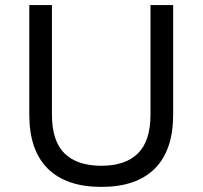

<svg xmlns="http://www.w3.org/2000/svg" viewBox="-20 -725 796 754"><path d="M378 9Q240 9 167.5 -63Q95 -135 95 -275V-705H184V-275Q184 -171 233.5 -122.5Q283 -74 378 -74Q473 -74 522 -123Q571 -172 571 -275V-705H660V-275Q660 -135 588 -63Q516 9 378 9Z"/></svg>

Font: Nunito Sans 8pt
Style: Regular
Weight: 400
Version: Version 3.101;gftools[0.9.27]